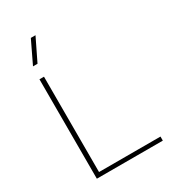

<svg xmlns="http://www.w3.org/2000/svg" viewBox="-213 -997 981 1104"><g transform="rotate(-30 277.5 -445.5)"><path d="M127 -660V-27H535V0H97V-660ZM102 -743 173 -891H204L132 -743Z"/></g></svg>

Font: Human Sans ExtraLight
Style: Regular
Weight: 200
Designer: Tim Radville
Foundry: Continuum
Version: Version 1.000;FEAKit 1.0